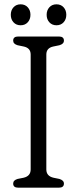

<svg xmlns="http://www.w3.org/2000/svg" viewBox="-20 -869 357 889"><path d="M194.5 -84.5Q194.5 -53.5 228 -46L255 -40.5Q276 -34 276 -19Q276 0 252.5 0H64.5Q41 0 41 -19Q41 -34.5 61.5 -40.5L89 -46Q122 -53.5 122 -84.5V-616.5Q122 -646.5 90.5 -653.5L61.5 -659.5Q41 -665.5 41 -681Q41 -700 64.5 -700H252.5Q276 -700 276 -681Q276 -665.5 255 -659.5L226 -653.5Q194.5 -646.5 194.5 -616.5ZM75.5 -752Q55 -752 42.5 -765.8Q30 -779.5 30 -800.5Q30 -821.5 42.5 -835.2Q55 -849 75.5 -849Q96 -849 108.5 -835.2Q121 -821.5 121 -800.5Q121 -779.5 108.5 -765.8Q96 -752 75.5 -752ZM241.5 -752Q221 -752 208.5 -765.8Q196 -779.5 196 -800.5Q196 -821.5 208.5 -835.2Q221 -849 241.5 -849Q262 -849 274.5 -835.2Q287 -821.5 287 -800.5Q287 -779.5 274.5 -765.8Q262 -752 241.5 -752Z"/></svg>

Font: Fraunces 72pt SuperSoft Light
Style: Regular
Weight: 300
Version: Version 1.000;[0bf87f6ff]